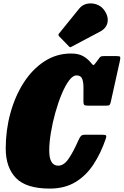

<svg xmlns="http://www.w3.org/2000/svg" viewBox="-20 -1083 724 1123"><path d="M598.5 -271Q569.5 -186 526 -120.2Q482.5 -54.5 420 -17.2Q357.5 20 271 20Q133 20 73.2 -42Q13.5 -104 13.5 -214.5Q13.5 -321.5 40.8 -421Q68 -520.5 118.5 -599.2Q169 -678 239.5 -724Q310 -770 396 -770Q441 -770 468.5 -753.2Q496 -736.5 512 -715.5Q523 -701.5 527.2 -702.5Q531.5 -703.5 545 -722L561 -744Q567 -752 572.8 -753.5Q578.5 -755 592.5 -755H662.5Q681 -755 683 -749.8Q685 -744.5 681 -726L628 -487Q625 -473 620.5 -469Q616 -465 601 -465H494.5Q476.5 -465 472.2 -470Q468 -475 468 -488.5Q468 -533.5 468.2 -568.2Q468.5 -603 460.5 -622.5Q452.5 -642 427.5 -642Q406 -642 383.5 -611.8Q361 -581.5 340.5 -532Q320 -482.5 303.5 -423.5Q287 -364.5 277.5 -306.5Q268 -248.5 268 -202.5Q268 -114 320.5 -114Q353 -114 380.2 -153Q407.5 -192 438 -261Q447 -281.5 454 -288.2Q461 -295 479.5 -295H577.5Q597.5 -295 600.5 -290Q603.5 -285 598.5 -271ZM584.5 -1030Q614.5 -993 609.5 -956Q604.5 -919 566 -898.5L398 -809.5Q392.5 -806 389.5 -807Q386.5 -808 382.5 -812.5L326 -870.5Q317.5 -879.5 326.5 -888.5L443.5 -1033Q461.5 -1055 488.2 -1060.8Q515 -1066.5 541.5 -1058.2Q568 -1050 584.5 -1030Z"/></svg>

Font: Besley* Condensed Fatface
Style: Italic
Weight: 900
Width: 3
Italic angle: -13°
Designer: Owen Earl
Foundry: indestructible type*
Version: Version 3.000; ttfautohint (v1.8.3)